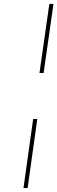

<svg xmlns="http://www.w3.org/2000/svg" viewBox="-20 -720 291 973"><path d="M120 233 169 -117H148L99 233ZM201 -350 251 -700H230L180 -350Z"/></svg>

Font: Josefin Slab ExtraLight
Style: Italic
Weight: 250
Italic angle: -12°
Designer: Santiago Orozco
Foundry: Typemade
Version: Version 2.100